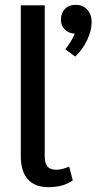

<svg xmlns="http://www.w3.org/2000/svg" viewBox="-20 -764 399 794"><path d="M66 -119V-742H165V-119Q165 -88 176.5 -75Q188 -62 214 -62Q235 -62 266 -75L281 -18Q242 10 181 10Q124 10 95 -22.5Q66 -55 66 -119ZM359 -673Q359 -638 340.5 -598.5Q322 -559 291 -530L250 -560Q261 -574 272 -591.5Q283 -609 289 -625Q264 -626 248 -642Q232 -658 232 -683Q232 -710 248.5 -727Q265 -744 292 -744Q323 -744 341 -724Q359 -704 359 -673Z"/></svg>

Font: Sarabun Medium
Style: Regular
Weight: 500
Designer: Suppakit Chalermlarp | Katatrad Co.,Ltd.
Foundry: Cadson Demak Co.,Ltd.
Version: Version 1.000; ttfautohint (v1.6)